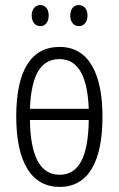

<svg xmlns="http://www.w3.org/2000/svg" viewBox="-20 -727 468 757"><path d="M105 -666C105 -640 119 -624 139 -624C158 -624 172 -639 172 -666C172 -692 158 -707 139 -707C119 -707 105 -691 105 -666ZM257 -666C257 -640 271 -624 291 -624C310 -624 325 -639 325 -666C325 -692 310 -707 291 -707C271 -707 257 -692 257 -666ZM384 -267C384 -428 335 -542 215 -542C102 -542 44 -448 44 -268C44 -86 105 10 215 10C325 10 384 -84 384 -267ZM214 -494C292 -494 325 -420 330 -298H98C103 -426 138 -494 214 -494ZM215 -38C136 -38 100 -115 98 -254H330C328 -108 291 -38 215 -38Z"/></svg>

Font: Noto Sans UI Condensed Light
Style: Regular
Weight: 300
Width: 3
Designer: Monotype Design Team
Foundry: Monotype Imaging Inc.
Version: Version 1.901